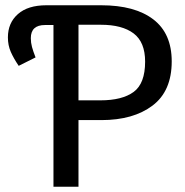

<svg xmlns="http://www.w3.org/2000/svg" viewBox="-20 -709 704 729"><path d="M632 -476Q632 -363 559 -308Q486 -253 365 -253H278V0H183V-614H151Q97 -614 97 -564Q97 -547 101.5 -530.5Q106 -514 115 -491L51 -459Q32 -487 21 -512Q10 -537 10 -567Q10 -622 48 -655.5Q86 -689 156 -689H364Q492 -689 562 -635.5Q632 -582 632 -476ZM531 -475Q531 -549 487.5 -582Q444 -615 363 -615H278V-328H361Q444 -328 487.5 -360Q531 -392 531 -475Z"/></svg>

Font: Fira Sans
Style: Regular
Weight: 400
Designer: bBox Type GmbH & Carrois Corporate GbR & Edenspiekermann AG
Foundry: bBox Type GmbH & Carrois Corporate GbR & Edenspiekermann AG
Version: Version 4.301